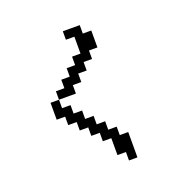

<svg xmlns="http://www.w3.org/2000/svg" viewBox="-166 -1025 1333 1333"><g transform="rotate(-20 500.0 -359.0)"><path d="M187.5 -296.9V-421.9H250V-484.4H312.5V-546.9H375V-609.4H437.5V-671.9H500V-796.9H437.5V-859.4H562.5V-796.9H625V-671.9H562.5V-609.4H500V-546.9H437.5V-484.4H375V-421.9H250V-359.4H312.5V-296.9H375V-234.4H437.5V-171.9H500V-109.4H562.5V-46.9H625V140.6H562.5V78.1H500V-46.9H437.5V-109.4H375V-171.9H312.5V-234.4H250V-296.9Z"/></g></svg>

Font: KH Dot Dougenzaka 16
Style: Regular
Weight: 400
Designer: Original version for X68000 by Keitarou Hiraki (http://hp.vector.co.jp/authors/VA000874/) / TrueType conversion by Homem
Version: Version 1.00.20150527